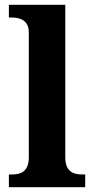

<svg xmlns="http://www.w3.org/2000/svg" viewBox="-20 -780 392 800"><path d="M17 0H335V-53H323C283 -53 252 -67 252 -124V-760H17V-707H29C57 -707 100 -699 100 -646V-124C100 -67 69 -53 29 -53H17Z"/></svg>

Font: Noto Serif Georgian Bold
Style: Regular
Weight: 700
Designer: Monotype Design Team, Akaki Razmadze
Foundry: Google LLC
Version: Version 2.003